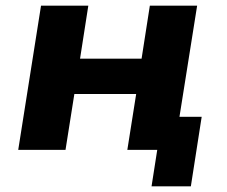

<svg xmlns="http://www.w3.org/2000/svg" viewBox="-20 -526 797 674"><path d="M512 128 532 0H427L458 -196H241L210 0H44L124 -506H290L261 -320H477L506 -506H672L610 -116H688L650 128Z"/></svg>

Font: Nunito Sans 6pt ExtraBold
Style: Italic
Weight: 800
Italic angle: -9°
Version: Version 3.101;gftools[0.9.27]